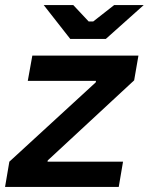

<svg xmlns="http://www.w3.org/2000/svg" viewBox="-37 -740 589 760"><path d="M-17 0H433L450 -100H151L152 -105L494 -422L511 -520H91L73 -420H343L342 -414L0 -100ZM241 -586H382L532 -720H415L332 -655H314L253 -720H136Z"/></svg>

Font: Fixel Display SemiBold
Style: Italic
Weight: 600
Italic angle: -10°
Designer: AlfaBravo + MacPaw
Foundry: Kyrylo Tkachov, Marchela Mozhyna, Serhii Makarenko, Maria Weinstein, Zakhar Kryvoshyya
Version: Version 1.210;Glyphs 3.2 (3217)